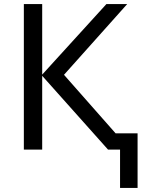

<svg xmlns="http://www.w3.org/2000/svg" viewBox="-20 -734 710 942"><path d="M604 -714 294 -367 547 -80H655V188H569V0H510L187 -362V0H97V-714H187V-368L502 -714Z"/></svg>

Font: Noto IKEA Arabic
Style: Regular
Weight: 400
Designer: Monotype Design Team
Foundry: Monotype Imaging Inc.
Version: Version 1.200